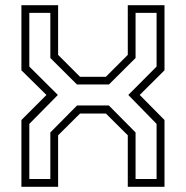

<svg xmlns="http://www.w3.org/2000/svg" viewBox="-20 -720 716 740"><path d="M62.5 0V-257.5L159 -354L62.5 -449V-700H204V-508.5L288.5 -424H388L472.5 -508.5V-700H614V-449L518.5 -354L614 -257.5V0H472.5V-198.5L388 -282.5H288.5L204 -198.5V0ZM93 -30H174V-209.5L277 -313.5H399.5L502.5 -209.5V-30H583.5V-242.5L474.5 -354L583.5 -463.5V-670.5H502.5V-496.5L400 -394.5H276.5L174 -496.5V-670.5H93V-463.5L203 -354L93 -242.5Z"/></svg>

Font: Tourney Light
Style: Regular
Weight: 300
Version: Version 1.015